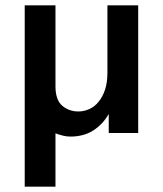

<svg xmlns="http://www.w3.org/2000/svg" viewBox="-20 -494 605 713"><path d="M493.2 0H383.8V-70.8Q362.8 -33.7 328.1 -10.7Q292 13.2 241.2 13.2Q226.6 13.2 211.9 9.3Q194.8 4.9 186 1V199.2H71.8V-474.1H186V-173.8Q186 -123 210.9 -101.6Q236.3 -80.1 271 -80.1Q292 -80.1 311.5 -88.9Q331.5 -97.7 346.2 -116.2Q361.8 -135.7 370.1 -161.1Q378.9 -188.5 378.9 -223.1V-474.1H493.2Z"/></svg>

Font: Post Grotesk Medium
Style: Medium
Weight: 500
Version: Version 1.0